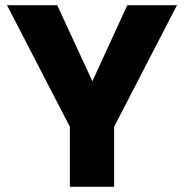

<svg xmlns="http://www.w3.org/2000/svg" viewBox="-20 -722 711 742"><path d="M472 -702C472 -702 337 -408 337 -408C337 -408 201 -702 201 -702C201 -702 7 -702 7 -702C7 -702 250 -232 250 -232C250 -232 250 0 250 0C250 0 421 0 421 0C421 0 421 -232 421 -232C421 -232 664 -702 664 -702C664 -702 472 -702 472 -702Z"/></svg>

Font: Girnar Poppins
Style: Bold
Weight: 500
Designer: Ninad Kale (Devanagari), Jonny Pinhorn (Latin)
Foundry: Indian Type Foundry
Version: ""